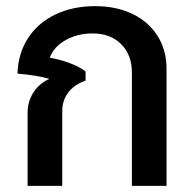

<svg xmlns="http://www.w3.org/2000/svg" viewBox="-20 -606 630 626"><path d="M70 -239Q70 -275 89 -304.5Q108 -334 141 -349Q97 -361 37 -366Q39 -431 71 -481Q103 -531 160 -558.5Q217 -586 290 -586Q359 -586 412 -560.5Q465 -535 494 -488.5Q523 -442 523 -381V0H410V-370Q410 -427 375 -462Q340 -497 282 -497Q233 -497 194.5 -475.5Q156 -454 142 -418Q176 -412 208 -400Q240 -388 259 -373V-343Q223 -331 203 -305Q183 -279 183 -244V0H70Z"/></svg>

Font: Sarabun SemiBold
Style: Regular
Weight: 600
Designer: Suppakit Chalermlarp | Katatrad Co.,Ltd.
Foundry: Cadson Demak Co.,Ltd.
Version: Version 1.000; ttfautohint (v1.6)